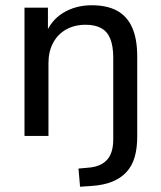

<svg xmlns="http://www.w3.org/2000/svg" viewBox="-20 -516 612 729"><path d="M284 193 278 124 322 120Q366 115 388 89Q410 63 410 13V-297Q410 -340 399 -368Q388 -396 364.5 -409Q341 -422 305 -422Q263 -422 231 -404Q199 -386 181.5 -353Q164 -320 164 -276V0H73V-487H162V-381H151Q172 -438 219.5 -467Q267 -496 328 -496Q387 -496 425 -475Q463 -454 482 -411Q501 -368 501 -302V3Q501 48 491 81.5Q481 115 459.5 138Q438 161 405.5 174Q373 187 328 190Z"/></svg>

Font: Nunito Sans 12pt ExtraLight 12pt Medium
Style: Regular
Weight: 500
Version: Version 3.101;gftools[0.9.27]